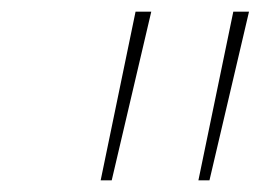

<svg xmlns="http://www.w3.org/2000/svg" viewBox="-20 -678 472 330"><path d="M153 -368 213 -658H240L172 -368ZM321 -368 381 -658H408L340 -368Z"/></svg>

Font: EauTestText Extralight
Style: Italic
Weight: 250
Italic angle: -12°
Designer: Christian Thalmann (Catharsis Fonts)
Version: Version 0.001;PS 000.001;hotconv 1.0.88;makeotf.lib2.5.64775